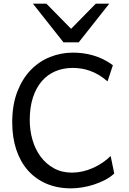

<svg xmlns="http://www.w3.org/2000/svg" viewBox="-20 -1011 702 1043"><path d="M600.6 -68.4Q579.1 -48.3 550.3 -33.4Q521.5 -18.6 490 -8.3Q458.5 2 426.3 7.1Q394 12.2 366.2 12.2Q292 12.2 232.9 -12.9Q173.8 -38.1 132.3 -84.7Q90.8 -131.3 68.6 -197.8Q46.4 -264.2 46.4 -346.7Q46.4 -440.9 73.7 -512Q101.1 -583 146.7 -630.4Q192.4 -677.7 252 -701.4Q311.5 -725.1 376 -725.1Q402.3 -725.1 429.7 -721.7Q457 -718.3 484.6 -710.4Q512.2 -702.6 539.6 -689.5Q566.9 -676.3 593.3 -656.7L564 -568.8Q541 -589.4 517.1 -603.5Q493.2 -617.7 469.2 -626.2Q445.3 -634.8 421.6 -638.4Q397.9 -642.1 376 -642.1Q324.7 -642.1 281.7 -624.3Q238.8 -606.4 207.8 -570.8Q176.8 -535.2 159.2 -482.2Q141.6 -429.2 141.6 -358.9Q141.6 -302.2 156.7 -250.5Q171.9 -198.7 201.2 -159.4Q230.5 -120.1 273.2 -96.7Q315.9 -73.2 371.1 -73.2Q398.9 -73.2 427.5 -79.6Q456.1 -85.9 483.4 -97.9Q510.7 -109.9 535.6 -126.5Q560.5 -143.1 581.1 -163.6ZM231.9 -991.2 366.2 -854.5 500.5 -991.2H573.7L407.7 -781.2H324.7L158.7 -991.2Z"/></svg>

Font: Andika DR AuSIL
Style: Regular
Weight: 400
Designer: Annie Olsen & Victor Gaultney
Foundry: SIL International
Version: Version 0.003